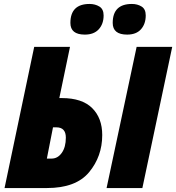

<svg xmlns="http://www.w3.org/2000/svg" viewBox="-20 -951 891 971"><path d="M504 -873Q504 -905 482.5 -918Q461 -931 433 -931Q336 -931 336 -835Q336 -776 409 -776Q455 -776 479.5 -803Q504 -830 504 -873ZM717 -873Q717 -905 696 -918Q675 -931 647 -931Q550 -931 550 -835Q550 -776 623 -776Q669 -776 693 -803Q717 -830 717 -873ZM700 0 851 -714H671L519 0ZM217 0Q364 0 430.5 -80Q497 -160 497 -268Q497 -354 446 -404.5Q395 -455 293 -455H280L334 -714H153L3 0ZM248 -307H265Q313 -307 313 -255Q313 -207 292.5 -178Q272 -149 241 -149H217Z"/></svg>

Font: Noto Sans Display SemiCondensed Black
Style: Italic
Weight: 900
Width: 4
Designer: Monotype Design team
Foundry: Monotype Imaging Inc.
Version: 1.000